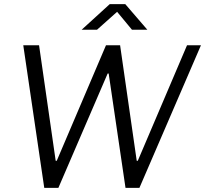

<svg xmlns="http://www.w3.org/2000/svg" viewBox="-20 -904 987 924"><path d="M193 0 92 -686H168L248 -130H253L490 -686H558L638 -130H643L880 -686H947L651 0H584L503 -550H498L261 0ZM373 -761 508 -884H583L689 -761H615L533 -860H558L447 -761Z"/></svg>

Font: Chivo ExtraLight
Style: Italic
Weight: 250
Italic angle: -8.05°
Designer: Hector Gatti
Foundry: Omnibus-Type
Version: Version 2.002